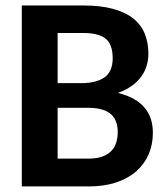

<svg xmlns="http://www.w3.org/2000/svg" viewBox="-20 -668 601 688"><path d="M58.1 0ZM58.1 0V-648.4H278.3Q340.8 -648.4 385.3 -636.2Q429.7 -624 457.8 -601.6Q485.8 -579.1 498.8 -547.1Q511.7 -515.1 511.7 -475.6Q511.7 -453.1 505.4 -432.1Q499 -411.1 485.8 -393.1Q472.7 -375 451.9 -360.1Q431.2 -345.2 402.3 -335Q527.8 -304.7 527.8 -191.9Q527.8 -150.4 512.7 -115.2Q497.6 -80.1 468.5 -54.4Q439.5 -28.8 396.7 -14.4Q354 0 298.8 0ZM186.5 -281.7V-99.6H296.4Q327.1 -99.6 347.7 -107.4Q368.2 -115.2 380.1 -128.4Q392.1 -141.6 397 -158.9Q401.9 -176.3 401.9 -194.8Q401.9 -214.8 396.2 -231Q390.6 -247.1 378.2 -258.3Q365.7 -269.5 345.5 -275.6Q325.2 -281.7 295.9 -281.7ZM186.5 -370.1H271Q325.2 -370.1 354.5 -390.9Q383.8 -411.6 383.8 -459.5Q383.8 -509.3 358.4 -529.5Q333 -549.8 278.3 -549.8H186.5Z"/></svg>

Font: Carlito
Style: Bold
Weight: 700
Designer: Lukasz Dziedzic
Foundry: tyPoland Lukasz Dziedzic
Version: Version 1.104